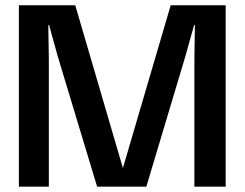

<svg xmlns="http://www.w3.org/2000/svg" viewBox="-20 -700 918 720"><path d="M50.8 0V-680.2H262.2L440.9 -69.8L620.1 -680.2H826.2V0H709V-482.9L710.9 -606H708L674.8 -487.8L528.8 0H344.2L196.8 -487.8L164.1 -606H161.1L163.1 -482.9V0Z"/></svg>

Font: TASA Orbiter Display SemiBold
Style: Regular
Weight: 600
Designer: Weizhong Zhang
Version: Version 1.000;Glyphs 3.1.2 (3151)